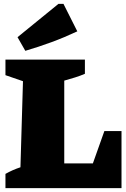

<svg xmlns="http://www.w3.org/2000/svg" viewBox="-20 -966 649 986"><path d="M516 -293H604V0H8V-73Q45 -94 85 -107L98 -549L8 -580V-660H416V-587Q393 -577 366 -568.5Q339 -560 310 -552V-127H457ZM110 -705 70 -775 280 -946H306L377 -805Q311 -774 244.5 -749.5Q178 -725 110 -705Z"/></svg>

Font: Piazzolla SC Black
Style: Regular
Weight: 900
Designer: Juan Pablo del Peral
Foundry: Huerta Tipografica
Version: Version 1.330